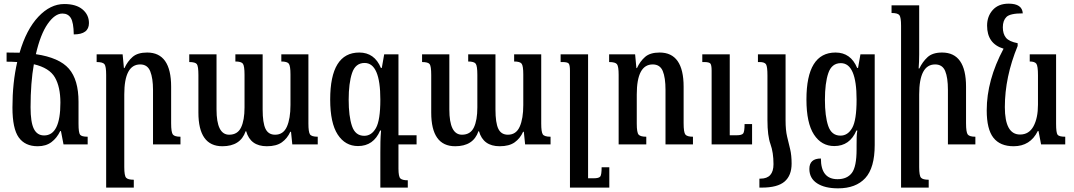

<svg xmlns="http://www.w3.org/2000/svg" viewBox="-20 -789 5868 1049"><path d="M309 -73H313L327 0H459V-42Q426 -42 417.5 -53Q409 -64 409 -113V-233Q409 -353 356.5 -413.5Q304 -474 176 -493Q201 -602 240.5 -658.5Q280 -715 321 -715Q352 -715 367 -690.5Q382 -666 383 -601Q466 -601 466 -663Q466 -708 431 -737.5Q396 -767 331 -767Q255 -767 189.5 -697.5Q124 -628 87 -501Q54 -502 16 -502V-452Q47 -452 74 -450Q48 -337 48 -202Q48 -86 82.5 -38Q117 10 186 10Q231 10 261 -12.5Q291 -35 309 -73ZM147 -203Q147 -270 151.5 -329Q156 -388 165 -438Q250 -418 280 -366Q310 -314 310 -228Q310 -49 221 -49Q183 -49 165 -85Q147 -121 147 -203Z M966 -42Q934 -42 924.5 -54Q915 -66 915 -116V-315Q915 -502 784 -502Q732 -502 704.5 -478Q677 -454 660 -417H657L650 -492H508V-450Q542 -450 551 -438Q560 -426 560 -380V236H711V193Q679 193 669 182Q659 171 659 124V-273Q659 -437 746 -437Q786 -437 801 -399Q816 -361 816 -298V0H966Z M1517 -492V-453Q1549 -453 1558 -441Q1567 -429 1567 -382V-215Q1567 -141 1547.5 -97Q1528 -53 1483 -53Q1446 -53 1430.5 -85.5Q1415 -118 1415 -191V-492H1266V-453Q1298 -453 1307 -441Q1316 -429 1316 -380V-202Q1316 -132 1297 -92.5Q1278 -53 1232 -53Q1163 -53 1163 -191V-492H1014V-450Q1047 -450 1055.5 -438.5Q1064 -427 1064 -379V-174Q1064 10 1195 10Q1294 10 1322 -72H1325Q1348 10 1438 10Q1490 10 1520 -11.5Q1550 -33 1566 -69H1570L1577 0H1716V-42Q1682 -42 1673.5 -55Q1665 -68 1665 -114V-492Z M2208 196Q2178 196 2167.5 186Q2157 176 2157 132V0H2256V-50H2157V-492H2079L2066 -418H2061Q2026 -502 1943 -502Q1784 -502 1784 -245Q1784 -117 1825 -54Q1866 9 1936 9Q2021 9 2057 -76H2062Q2059 -42 2058.5 -14Q2058 14 2058 45V236H2208ZM1970 -47Q1921 -47 1903 -100.5Q1885 -154 1885 -244Q1885 -335 1903.5 -390Q1922 -445 1972 -445Q2058 -445 2058 -245Q2058 -132 2034 -89.5Q2010 -47 1970 -47Z M2789 -492V-453Q2821 -453 2830 -441Q2839 -429 2839 -382V-215Q2839 -141 2819.5 -97Q2800 -53 2755 -53Q2718 -53 2702.5 -85.5Q2687 -118 2687 -191V-492H2538V-453Q2570 -453 2579 -441Q2588 -429 2588 -380V-202Q2588 -132 2569 -92.5Q2550 -53 2504 -53Q2435 -53 2435 -191V-492H2286V-450Q2319 -450 2327.5 -438.5Q2336 -427 2336 -379V-174Q2336 10 2467 10Q2566 10 2594 -72H2597Q2620 10 2710 10Q2762 10 2792 -11.5Q2822 -33 2838 -69H2842L2849 0H2988V-42Q2954 -42 2945.5 -55Q2937 -68 2937 -114V-492Z M3309 125H3267Q3267 166 3259.5 175.5Q3252 185 3224 185H3193V-492H3043V-450H3053Q3080 -450 3087 -442Q3094 -434 3094 -403V236H3309Z M3766 -42Q3734 -42 3724.5 -54Q3715 -66 3715 -116V-315Q3715 -502 3584 -502Q3532 -502 3504.5 -478Q3477 -454 3460 -417H3457L3450 -492H3308V-450Q3342 -450 3351 -438Q3360 -426 3360 -380V0H3511V-42Q3479 -42 3469 -53.5Q3459 -65 3459 -113V-273Q3459 -437 3546 -437Q3586 -437 3601 -401Q3616 -365 3616 -298V0H3766ZM4089 -111H4048Q4048 -70 4040.5 -60Q4033 -50 4005 -50H3967V-492H3817V-450H3827Q3854 -450 3861 -442Q3868 -434 3868 -403V0H4089Z M4173 -132Q4173 -47 4189.5 -1.5Q4206 44 4206 108Q4206 187 4135 187H4129V236H4142Q4228 236 4266.5 203Q4305 170 4305 105Q4305 59 4297 26Q4289 -7 4280.5 -42.5Q4272 -78 4272 -131V-492H4121V-450H4130Q4158 -450 4165.5 -437Q4173 -424 4173 -377Z M4559 240Q4656 240 4707.5 184Q4759 128 4759 3V-492H4681L4668 -418H4663Q4628 -502 4545 -502Q4386 -502 4386 -245Q4386 -117 4427 -54Q4468 9 4538 9Q4623 9 4659 -76H4664Q4661 -57 4660.5 -40.5Q4660 -24 4660 5V27Q4660 122 4634 156Q4608 190 4556 190Q4465 190 4465 77Q4402 77 4402 134Q4402 185 4444 212.5Q4486 240 4559 240ZM4572 -48Q4523 -48 4505 -101Q4487 -154 4487 -244Q4487 -335 4505.5 -389.5Q4524 -444 4574 -444Q4660 -444 4660 -245Q4660 -132 4636 -90Q4612 -48 4572 -48Z M5309 -42Q5277 -42 5267.5 -54Q5258 -66 5258 -116V-315Q5258 -502 5127 -502Q5075 -502 5047.5 -476.5Q5020 -451 5003 -415H4999Q5002 -452 5002 -492V-760H4851V-718Q4885 -718 4894 -706Q4903 -694 4903 -648V236H5054V193Q5022 193 5012 182Q5002 171 5002 124V-273Q5002 -437 5089 -437Q5129 -437 5144 -401Q5159 -365 5159 -298V0H5309Z M5650 -73H5654L5668 0H5800V-42Q5766 -42 5758 -53Q5750 -64 5750 -113V-492H5606V-453Q5633 -453 5642 -441Q5651 -429 5651 -378V-217Q5651 -144 5626.5 -99Q5602 -54 5553 -54Q5470 -54 5470 -204Q5470 -368 5540 -538V-553Q5493 -562 5476 -583Q5459 -604 5459 -640Q5459 -677 5479 -696.5Q5499 -716 5568 -716Q5565 -769 5491 -769Q5435 -769 5404 -734.5Q5373 -700 5373 -649Q5373 -550 5463 -523Q5371 -351 5371 -186Q5371 -83 5407.5 -36.5Q5444 10 5518 10Q5609 10 5650 -73Z"/></svg>

Font: Noto Serif Armenian ExtraCondensed Semi
Style: Regular
Weight: 600
Width: 3
Designer: Monotype Design Team
Foundry: Monotype Imaging Inc.
Version: Version 1.901